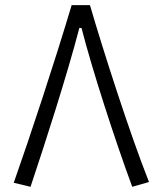

<svg xmlns="http://www.w3.org/2000/svg" viewBox="-20 -718 626 743"><path d="M328.1 -698.2H257.3C190.4 -474.1 96.7 -190.9 33.2 -10.7L98.1 4.9C154.8 -164.1 239.3 -426.8 287.1 -609.9H295.4C336.4 -449.2 423.8 -179.2 491.7 4.9L556.6 -13.7C482.4 -200.7 379.9 -520.5 328.1 -698.2Z"/></svg>

Font: Cascadia Code Light
Style: Regular
Weight: 300
Monospace: yes
Designer: Aaron Bell
Foundry: Saja Typeworks
Version: Version 2404.023